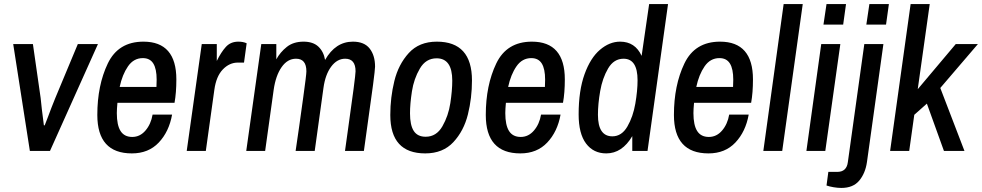

<svg xmlns="http://www.w3.org/2000/svg" viewBox="-20 -743 4833 945"><path d="M45 -526H142L180 -261L186 -205L196 -126H200L214 -162Q234 -216 252 -260L363 -526H462L226 0H127Z M459 -177Q459 -323 510.5 -430.5Q562 -538 686 -538Q848 -538 848 -352Q848 -287 839 -237H558Q555 -206 555 -186Q555 -127 573.5 -98Q592 -69 631 -69Q669 -69 696 -100.5Q723 -132 731 -179H827Q812 -95 761.5 -41.5Q711 12 629 12Q459 12 459 -177ZM750 -315 751 -351Q751 -404 734.5 -430.5Q718 -457 683 -457Q638 -457 610 -416.5Q582 -376 569 -315Z M973 -526H1047V-443Q1068 -486 1091.5 -512Q1115 -538 1153 -538Q1177 -538 1194 -530L1181 -435H1151Q1109 -435 1076.5 -401Q1044 -367 1035 -301L993 0H899Z M1266 -526H1340V-451Q1359 -486 1391.5 -512Q1424 -538 1474 -538Q1521 -538 1547 -513.5Q1573 -489 1580 -448Q1631 -538 1717 -538Q1773 -538 1799.5 -504Q1826 -470 1826 -415Q1826 -388 1786 -108L1771 0H1678L1691 -93Q1730 -368 1730 -392Q1730 -454 1679 -454Q1639 -454 1610 -415Q1581 -376 1572 -310L1529 0H1435L1452 -117Q1457 -153 1472.5 -264Q1488 -375 1488 -392Q1488 -454 1437 -454Q1395 -454 1366 -412.5Q1337 -371 1327 -301L1285 0H1192Z M1901 -177Q1901 -263 1921 -344.5Q1941 -426 1992 -482Q2043 -538 2130 -538Q2303 -538 2303 -347Q2303 -261 2283 -180Q2263 -99 2211.5 -43.5Q2160 12 2073 12Q1901 12 1901 -177ZM2206 -346Q2206 -456 2129 -456Q2076 -456 2046.5 -405.5Q2017 -355 2007.5 -293.5Q1998 -232 1998 -185Q1998 -127 2016.5 -98.5Q2035 -70 2075 -70Q2128 -70 2157.5 -121.5Q2187 -173 2196.5 -235.5Q2206 -298 2206 -346Z M2371 -177Q2371 -323 2422.5 -430.5Q2474 -538 2598 -538Q2760 -538 2760 -352Q2760 -287 2751 -237H2470Q2467 -206 2467 -186Q2467 -127 2485.5 -98Q2504 -69 2543 -69Q2581 -69 2608 -100.5Q2635 -132 2643 -179H2739Q2724 -95 2673.5 -41.5Q2623 12 2541 12Q2371 12 2371 -177ZM2662 -315 2663 -351Q2663 -404 2646.5 -430.5Q2630 -457 2595 -457Q2550 -457 2522 -416.5Q2494 -376 2481 -315Z M2828 -180Q2828 -297 2857 -377.5Q2886 -458 2933 -498Q2980 -538 3032 -538Q3106 -538 3138 -468L3175 -723H3268L3167 0H3092V-73Q3042 12 2964 12Q2901 12 2864.5 -36.5Q2828 -85 2828 -180ZM3118 -348Q3118 -454 3049 -454Q3001 -454 2973 -406Q2945 -358 2934 -294.5Q2923 -231 2923 -178Q2923 -72 2994 -72Q3040 -72 3068 -120.5Q3096 -169 3107 -233Q3118 -297 3118 -348Z M3297 -177Q3297 -323 3348.5 -430.5Q3400 -538 3524 -538Q3686 -538 3686 -352Q3686 -287 3677 -237H3396Q3393 -206 3393 -186Q3393 -127 3411.5 -98Q3430 -69 3469 -69Q3507 -69 3534 -100.5Q3561 -132 3569 -179H3665Q3650 -95 3599.5 -41.5Q3549 12 3467 12Q3297 12 3297 -177ZM3588 -315 3589 -351Q3589 -404 3572.5 -430.5Q3556 -457 3521 -457Q3476 -457 3448 -416.5Q3420 -376 3407 -315Z M3837 -723H3931L3830 0H3737Z M4022 -526H4116L4042 0H3949ZM4048 -723H4144L4130 -622H4033Z M4048 170 4057 103H4101Q4147 103 4153 55L4234 -526H4328L4247 55Q4239 110 4209 146Q4179 182 4121 182Q4103 182 4082.5 178.5Q4062 175 4048 170ZM4259 -723H4355L4341 -622H4244Z M4462 -723H4556L4497 -304L4684 -526H4793L4608 -310L4727 0H4626L4542 -233L4480 -178L4455 0H4361Z"/></svg>

Font: Archivo Narrow Medium
Style: Italic
Weight: 500
Italic angle: -8°
Designer: Hector Gatti
Foundry: Omnibus-Type
Version: Version 2.001